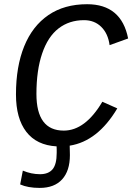

<svg xmlns="http://www.w3.org/2000/svg" viewBox="-20 -689 640 916"><path d="M153.8 -240.7Q153.8 -65.9 284.2 -65.9Q386.7 -65.9 468.3 -203.6L539.6 -171.9Q446.3 -15.1 312.5 5.9L313.5 50.8Q313.5 126 276.4 166.7Q239.3 207.5 169.4 207.5Q113.3 207.5 76.2 190.9L88.9 125Q129.4 142.1 170.9 142.1Q210.9 142.1 230.7 118.7Q250.5 95.2 250.5 40.5V23.9L250 9.3Q154.8 3.9 105.5 -60.1Q56.2 -124 56.2 -238.3Q56.2 -371.6 95.5 -468.3Q134.8 -564.9 210.7 -616.9Q286.6 -668.9 395.5 -668.9Q559.1 -668.9 591.3 -505.4L502.9 -473.6Q495.6 -528.8 463.1 -560.8Q430.7 -592.8 380.9 -592.8Q310.5 -592.8 259.5 -553.5Q208.5 -514.2 181.2 -434.1Q153.8 -354 153.8 -240.7Z"/></svg>

Font: Liberation Mono
Style: Italic
Weight: 400
Italic angle: -12°
Monospace: yes
Designer: Steve Matteson
Foundry: Ascender Corporation
Version: Version 2.1.5